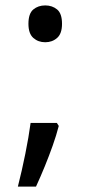

<svg xmlns="http://www.w3.org/2000/svg" viewBox="-20 -570 334 709"><path d="M190 -116 197 -105Q188 -70 174.5 -32Q161 6 145.5 44Q130 82 113 119H46Q61 60 73.5 -2Q86 -64 93 -116ZM147 -414Q121 -414 103 -430Q85 -446 85 -482Q85 -520 103 -535Q121 -550 147 -550Q173 -550 191 -535Q209 -520 209 -482Q209 -446 191 -430Q173 -414 147 -414Z"/></svg>

Font: utelugu15
Style: Book
Weight: 400
Designer: Jelle Bosma - Monotype Design Team
Foundry: Monotype Imaging Inc.
Version: Version 2.003